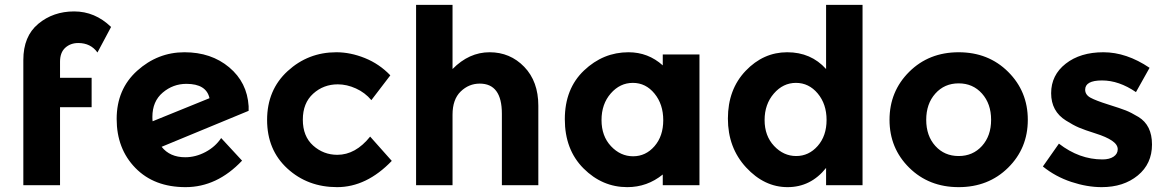

<svg xmlns="http://www.w3.org/2000/svg" viewBox="-20 -762 4804 790"><path d="M227 -508V-442H357V-321H227V0H76V-515Q76 -613 137.5 -664Q199 -715 285 -715Q371 -715 437 -651L381 -546Q353 -585 302 -585Q270 -585 248.5 -565.5Q227 -546 227 -508Z M742 -115Q785 -115 825.5 -136.5Q866 -158 890 -194L976 -101Q873 8 743.5 8Q614 8 537 -71Q460 -150 460 -272.5Q460 -395 544.5 -471Q629 -547 739 -547Q849 -547 923 -485Q997 -423 1003 -325V-306L645 -158Q679 -115 742 -115ZM747 -417Q692 -417 649.5 -381Q607 -345 607 -281Q607 -269 608 -263L842 -358Q829 -417 747 -417Z M1368 -125Q1443 -125 1503 -200L1592 -100Q1488 8 1367 8Q1246 8 1162.5 -68.5Q1079 -145 1079 -268.5Q1079 -392 1163.5 -469.5Q1248 -547 1364 -547Q1422 -547 1481.5 -523Q1541 -499 1586 -452L1508 -350Q1482 -381 1444.5 -398Q1407 -415 1370 -415Q1311 -415 1268.5 -376.5Q1226 -338 1226 -269.5Q1226 -201 1268.5 -163Q1311 -125 1368 -125Z M1842 -290V0H1692V-742H1842V-478Q1910 -547 1994.5 -547Q2079 -547 2137 -487Q2195 -427 2195 -327V0H2045V-294Q2045 -418 1954 -418Q1909 -418 1875.5 -385.5Q1842 -353 1842 -290Z M2566 -547Q2647 -547 2707 -493V-538H2858V0H2707V-44Q2643 8 2561 8Q2458 8 2381 -69Q2304 -146 2304 -271.5Q2304 -397 2383 -472Q2462 -547 2566 -547ZM2455 -268Q2455 -202 2494 -160.5Q2533 -119 2585 -119Q2637 -119 2673 -160.5Q2709 -202 2709 -267.5Q2709 -333 2673 -377Q2637 -421 2584 -421Q2531 -421 2493 -377.5Q2455 -334 2455 -268Z M3379 -478V-742H3529V0H3379V-71Q3316 8 3220.5 8Q3125 8 3050 -73Q2975 -154 2975 -274Q2975 -394 3048 -470.5Q3121 -547 3219 -547Q3317 -547 3379 -478ZM3126 -268Q3126 -203 3165 -161.5Q3204 -120 3256 -120Q3308 -120 3344.5 -161.5Q3381 -203 3381 -268.5Q3381 -334 3344.5 -377.5Q3308 -421 3255 -421Q3202 -421 3164 -377Q3126 -333 3126 -268Z M3791 -269Q3791 -203 3828.5 -161.5Q3866 -120 3924.5 -120Q3983 -120 4020.5 -161.5Q4058 -203 4058 -269Q4058 -335 4020.5 -377Q3983 -419 3924.5 -419Q3866 -419 3828.5 -377Q3791 -335 3791 -269ZM4209 -269Q4209 -152 4128 -72Q4047 8 3924.5 8Q3802 8 3721 -72Q3640 -152 3640 -269Q3640 -386 3721 -466.5Q3802 -547 3924.5 -547Q4047 -547 4128 -466.5Q4209 -386 4209 -269Z M4513 8Q4453 8 4388 -13.5Q4323 -35 4271 -77L4337 -171Q4421 -106 4516 -106Q4545 -106 4562 -117.5Q4579 -129 4579 -148Q4579 -167 4555.5 -183Q4532 -199 4487.5 -213Q4443 -227 4419.5 -237Q4396 -247 4366 -266Q4305 -304 4305 -378.5Q4305 -453 4365 -500Q4425 -547 4520 -547Q4615 -547 4710 -483L4654 -383Q4584 -431 4514.5 -431Q4445 -431 4445 -393Q4445 -372 4467 -360Q4489 -348 4540 -332Q4591 -316 4612.5 -307.5Q4634 -299 4664 -281Q4720 -247 4720 -167.5Q4720 -88 4661.5 -40Q4603 8 4513 8Z"/></svg>

Font: Montserrat Alternates
Style: Bold
Weight: 700
Version: Version 2.001